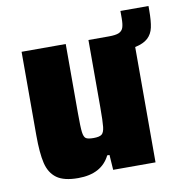

<svg xmlns="http://www.w3.org/2000/svg" viewBox="-72 -666 701 741"><g transform="rotate(-10 279.0 -295.5)"><path d="M558 -599V-583Q558 -540 552.5 -515Q547 -490 530 -474.5Q513 -459 480 -452V0H314L310 -59H301Q268 8 176 8Q120 8 92 -12.5Q64 -33 54.5 -73Q45 -113 45 -183V-510H218V-239Q218 -184 220.5 -164.5Q223 -145 231 -139.5Q239 -134 261 -134Q284 -134 293 -141Q302 -148 304.5 -169.5Q307 -191 307 -247V-510H387Q414 -510 426.5 -515.5Q439 -521 443.5 -533.5Q448 -546 448 -571V-599Z"/></g></svg>

Font: Saira Semi Condensed ExtraBold
Style: Regular
Weight: 800
Width: 4
Designer: Hector Gatti with collaboration of the Omnibus-Type team
Foundry: Omnibus-Type
Version: Version 1.001; ttfautohint (v1.8)